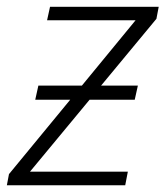

<svg xmlns="http://www.w3.org/2000/svg" viewBox="-35 -551 494 571"><path d="M-14.6 0 -8.3 -33.2 173.8 -254.4H69.8L79.1 -296.4H208.5L368.2 -490.7H105L113.8 -530.8H437L430.2 -495.1L265.6 -296.4H375L365.7 -254.4H231.4L54.2 -40.5H345.2L337.4 0Z"/></svg>

Font: Open Sans Light
Style: Italic
Weight: 300
Italic angle: -12°
Designer: Monotype Design Team
Foundry: Monotype Imaging Inc.
Version: Version 3.003; ttfautohint (v1.8.4)